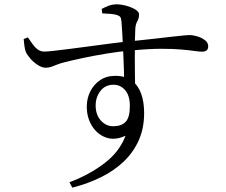

<svg xmlns="http://www.w3.org/2000/svg" viewBox="-20 -798 1040 883"><path d="M299.3 40.3Q390.5 5.9 460.1 -47.1Q529.8 -100.1 557.4 -173.9Q508.8 -151.2 468.3 -165.3Q427.8 -179.4 403.5 -218.2Q379.1 -256.9 379.1 -307.7Q379.1 -344.6 394.8 -376.8Q410.6 -408.9 439.9 -429Q469.1 -449.2 510.1 -449.2Q556.8 -449.2 586 -427.4Q615.3 -405.6 629.1 -367.4Q642.9 -329.2 642.9 -277.8Q642.9 -209.3 618.7 -154.1Q594.5 -98.9 550.1 -56.1Q505.6 -13.3 445 16.7Q384.4 46.7 312.4 65ZM501.2 -217.4Q538.6 -217.4 557.9 -237.8Q577.2 -258.3 577.2 -309.9Q577.2 -358.5 555.6 -383.4Q534.1 -408.3 502.1 -408.3Q464.1 -408.3 442 -379.8Q419.9 -351.2 419.9 -312.8Q419.9 -270.4 443.6 -243.9Q467.2 -217.4 501.2 -217.4ZM190.1 -486.5Q173.8 -486.5 154.7 -498.5Q135.5 -510.6 120.2 -527.9Q105 -545.2 99 -558.7Q94.2 -571.4 92.2 -587.6Q90.2 -603.9 88.9 -618.5L108.2 -626.1Q119.7 -609.6 130 -594.9Q140.4 -580.1 153.4 -570.6Q166.4 -561 183.4 -560.8Q195.8 -560.6 229.6 -564.5Q263.4 -568.4 309.9 -574.3Q356.4 -580.2 406.4 -587Q456.4 -593.8 502.2 -599.6Q547.9 -605.4 580 -608.1Q647.8 -615 695.2 -620.5Q742.6 -626 774.4 -629.6Q806.2 -633.1 824.1 -634.9Q842.1 -636.7 850.2 -636.7Q868 -636.7 888.1 -630.6Q908.1 -624.4 922.8 -613.1Q937.5 -601.8 937.5 -585.8Q937.5 -572.2 930.3 -566.3Q923.2 -560.4 908.8 -560.4Q897 -560.4 874 -563.7Q851 -567 813.8 -570.3Q776.7 -573.6 720.6 -573.6Q664.5 -573.5 584.7 -565.9Q531 -561.5 473.9 -552.2Q416.9 -542.8 366.5 -532.3Q316.1 -521.8 280.9 -512.8Q258.5 -507.4 243 -501.1Q227.5 -494.7 215.6 -490.6Q203.8 -486.5 190.1 -486.5ZM551 -423.1Q551 -439.2 550.3 -464.9Q549.5 -490.6 548.2 -521.4Q546.9 -552.2 545.5 -584.5Q544.1 -616.9 542.2 -646.6Q540.2 -676.4 538.6 -699.3Q537.4 -714.5 532.8 -720.2Q528.2 -725.9 516.2 -729.5Q505.6 -732.6 489 -734.1Q472.5 -735.7 450.1 -736.5L447.6 -757Q461.2 -764.3 479 -771.2Q496.9 -778.1 516.2 -778.1Q536.5 -778.1 560.7 -771.6Q584.9 -765 602.2 -754.5Q619.5 -743.9 619.5 -731.3Q619.5 -714 611.5 -700.2Q603.6 -686.5 602.4 -666.9Q601.2 -648.9 600.5 -615.3Q599.8 -581.7 600 -539.7Q600.2 -497.8 600.5 -454.4Q600.9 -411 601.9 -374.3Z"/></svg>

Font: Noto Serif SC ExtraLight
Style: Regular
Weight: 200
Designer: Ryoko NISHIZUKA 西塚涼子 (kana & ideographs); Frank Grießhammer (Latin, Greek & Cyrillic); Wenlong ZHANG 张文龙 (bopomofo); San
Foundry: Adobe
Version: Version 2.002-H1;hotconv 1.1.0;makeotfexe 2.6.0